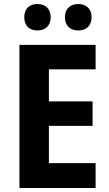

<svg xmlns="http://www.w3.org/2000/svg" viewBox="-20 -938 546 958"><path d="M101 -852C101 -808 129 -786 167 -786C204 -786 233 -808 233 -852C233 -896 204 -918 167 -918C129 -918 101 -897 101 -852ZM304 -852C304 -808 332 -786 371 -786C408 -786 437 -808 437 -852C437 -896 408 -918 371 -918C333 -918 304 -897 304 -852ZM457 0V-124H224V-310H442V-432H224V-592H457V-714H77V0Z"/></svg>

Font: Noto Sans Myanmar UI SemiCondensed
Style: Bold
Weight: 700
Width: 4
Designer: Monotype Design Team
Foundry: Monotype Imaging Inc.
Version: Version 2.103